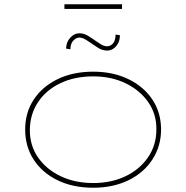

<svg xmlns="http://www.w3.org/2000/svg" viewBox="-20 -870 873 900"><path d="M417 10Q322 10 250 -25Q178 -60 138 -121.5Q98 -183 98 -263Q98 -342 138 -403Q178 -464 250 -499Q322 -534 417 -534Q510 -534 582 -499Q654 -464 694.5 -403Q735 -342 735 -263Q735 -185 694.5 -122.5Q654 -60 582 -25Q510 10 417 10ZM417 -12Q501 -12 567.5 -43.5Q634 -75 673.5 -132Q713 -189 713 -263Q714 -335 675 -391Q636 -447 569 -479.5Q502 -512 417 -512Q330 -512 263 -480Q196 -448 158.5 -391.5Q121 -335 120 -263Q119 -189 158 -132.5Q197 -76 264.5 -44Q332 -12 417 -12ZM483 -633Q460 -633 441 -645Q422 -657 405 -669Q381 -686 370.5 -690Q360 -694 352 -694Q337 -694 323.5 -679.5Q310 -665 310 -639L290 -642Q290 -672 309 -693Q328 -714 352 -714Q373 -714 392 -702.5Q411 -691 429 -678Q436 -673 452 -663Q468 -653 482 -653Q497 -653 509 -665.5Q521 -678 522 -708L542 -705Q542 -683 533.5 -667Q525 -651 511.5 -642Q498 -633 483 -633ZM282 -828V-850H552V-828Z"/></svg>

Font: Lexend Mega Thin
Style: Regular
Weight: 250
Version: Version 1.007